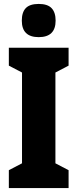

<svg xmlns="http://www.w3.org/2000/svg" viewBox="-20 -957 394 977"><path d="M329 0H25V-91L92 -126V-588L25 -623V-714H329V-623L262 -588V-126L329 -91ZM177 -937Q222 -937 242.5 -915.5Q263 -894 263 -852Q263 -768 177 -768Q91 -768 91 -852Q91 -895 111.5 -916Q132 -937 177 -937Z"/></svg>

Font: Noto Sans Sinhala ExtraCondensed Black
Style: Regular
Weight: 900
Width: 2
Designer: Jelle Bosma - Monotype Design Team
Foundry: Monotype Imaging Inc.
Version: Version 2.006; ttfautohint (v1.8.4.7-5d5b)